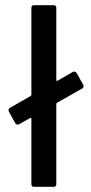

<svg xmlns="http://www.w3.org/2000/svg" viewBox="-20 -720 349 740"><path d="M301 -393Q302 -391 302 -388Q302 -382 297 -379L200 -324Q197 -322 197 -319V-10Q197 0 187 0H111Q101 0 101 -10V-263Q101 -265 99.5 -265.5Q98 -266 96 -265L53 -241Q51 -240 48 -240Q42 -240 39 -245L14 -290Q13 -292 13 -295Q13 -301 18 -304L98 -350Q101 -352 101 -355V-690Q101 -700 111 -700H187Q197 -700 197 -690V-412Q197 -406 202 -409L261 -443Q263 -444 266 -444Q272 -444 275 -439Z"/></svg>

Font: Barlow Condensed Medium
Style: Regular
Weight: 500
Width: 3
Designer: Jeremy Tribby
Foundry: Tribby Type
Version: Version 1.422;hotconv 1.0.109;makeotfexe 2.5.65596